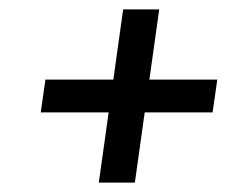

<svg xmlns="http://www.w3.org/2000/svg" viewBox="-20 -536 532 410"><path d="M320 -516 299 -366H444L434 -296H289L268 -146H191L212 -296H67L77 -366H222L243 -516Z"/></svg>

Font: Fira Sans TEST Book
Style: Italic
Weight: 350
Italic angle: -8°
Designer: Carrois Corporate & Edenspiekermann AG
Foundry: Carrois Corporate GbR & Edenspiekermann AG
Version: Version 4.201